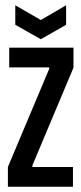

<svg xmlns="http://www.w3.org/2000/svg" viewBox="-20 -709 309 729"><path d="M10 0V-75L167 -448V-453H15V-528H259V-452L103 -81V-75H257V0ZM38 -689 135 -633 231 -689V-615L135 -560L38 -615Z"/></svg>

Font: Bricolage Grotesque 96pt Condensed
Style: Regular
Weight: 400
Width: 3
Designer: Mathieu Triay
Foundry: Atelier Triay
Version: Version 1.001; ttfautohint (v1.8.4.7-5d5b);gftools[0.9.33.de